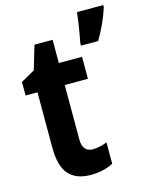

<svg xmlns="http://www.w3.org/2000/svg" viewBox="-116 -834 718 919"><g transform="rotate(-15 243.0 -375.0)"><path d="M486 -749Q475 -714 456.5 -673.5Q438 -633 418 -600H333V-613Q336 -629 341 -656.5Q346 -684 350 -712.5Q354 -741 356 -760H486ZM260 -106Q292 -106 331 -121V-15Q308 -3 279.5 3.5Q251 10 218 10Q147 10 110.5 -31Q74 -72 74 -165V-438H15V-505L84 -544L119 -662H209V-547H324V-438H209V-169Q209 -106 260 -106Z"/></g></svg>

Font: Noto Sans Condensed
Style: Bold
Weight: 700
Width: 3
Designer: Monotype Design Team
Foundry: Monotype Imaging Inc.
Version: Version 2.013; ttfautohint (v1.8.4.7-5d5b)